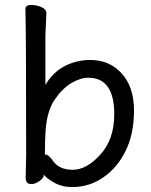

<svg xmlns="http://www.w3.org/2000/svg" viewBox="-20 -735 613 778"><path d="M443 -272Q443 -420 338 -420Q306 -420 269.5 -398.5Q233 -377 202 -332Q171 -287 165 -209Q162 -167 162 -111L161 -110Q161 -109 163 -109Q177 -109 194 -84Q219 -47 275 -47Q331 -47 387 -109Q443 -171 443 -272ZM272 23Q231 23 199.5 5Q168 -13 158 -27V-30L157 -21Q155 -12 138.5 -0.5Q122 11 107 11Q84 11 84 -15L86 -106Q86 -593 83 -699Q83 -715 107 -715Q126 -715 147 -706.5Q168 -698 168 -681L164 -592V-391Q194 -442 242 -467Q290 -492 346 -492Q424 -492 473.5 -437Q523 -382 523 -287Q523 -193 489.5 -124.5Q456 -56 399 -16.5Q342 23 272 23Z"/></svg>

Font: ToneOZ-Pinyin-WenKai-Medium
Style: Medium
Weight: 700
Designer: Fontworks Inc.
Foundry: ToneOZ
Version: Version 0.240331